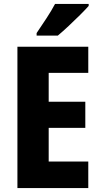

<svg xmlns="http://www.w3.org/2000/svg" viewBox="-20 -950 511 970"><path d="M426 0H68V-714H426V-582H226V-436H411V-304H226V-134H426ZM428 -920Q412 -902 384.5 -874.5Q357 -847 327 -819Q297 -791 272 -770H165V-783Q190 -820 215 -858Q240 -896 258 -930H428Z"/></svg>

Font: Noto Sans Ethiopic Condensed ExtraBold
Style: Regular
Weight: 800
Width: 3
Designer: Monotype Design Team
Foundry: Monotype Imaging Inc.
Version: Version 2.102; ttfautohint (v1.8.4.7-5d5b)